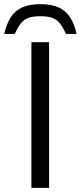

<svg xmlns="http://www.w3.org/2000/svg" viewBox="-57 -903 388 923"><path d="M94 0V-700H179V0ZM-37 -740Q-26 -787 -6 -819Q14 -851 49 -867Q84 -883 137 -883Q191 -883 225.5 -867Q260 -851 280.5 -819Q301 -787 311 -740H260Q245 -773 230 -791.5Q215 -810 193.5 -817.5Q172 -825 137 -825Q102 -825 80.5 -817.5Q59 -810 44 -791.5Q29 -773 14 -740Z"/></svg>

Font: REM Light
Style: Regular
Weight: 300
Designer: Octavio Pardo
Foundry: Ashler Design
Version: Version 1.005;gftools[0.9.28]